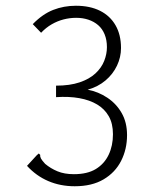

<svg xmlns="http://www.w3.org/2000/svg" viewBox="-20 -637 540 668"><path d="M240 11Q190 11 148 -7Q106 -25 74 -60L108 -97L115 -103L120 -98Q119 -92 122.5 -85.5Q126 -79 137 -67Q156 -51 180 -41Q204 -31 237 -31Q284 -31 313.5 -49Q343 -67 358 -98.5Q373 -130 373 -170Q373 -207 358.5 -232.5Q344 -258 318 -273.5Q292 -289 256 -295.5Q220 -302 175 -299V-339Q223 -339 257 -350.5Q291 -362 312 -381.5Q333 -401 342.5 -425Q352 -449 352 -473Q352 -498 344 -517.5Q336 -537 321.5 -549.5Q307 -562 287.5 -568.5Q268 -575 245 -575Q223 -575 201.5 -569.5Q180 -564 160 -552.5Q140 -541 123 -523L94 -553Q128 -588 165 -602.5Q202 -617 244 -617Q293 -617 328 -599.5Q363 -582 382 -549Q401 -516 401 -470Q401 -438 387 -408.5Q373 -379 347 -357Q321 -335 285 -325Q322 -318 353.5 -297Q385 -276 403.5 -243.5Q422 -211 422 -167Q422 -118 401.5 -77.5Q381 -37 340.5 -13Q300 11 240 11Z"/></svg>

Font: Inconsolata Light
Style: Regular
Weight: 300
Designer: Raph Levien, Cyreal, Brenton Simpson
Foundry: Raph Levien, Cyreal, Google
Version: Version 3.001